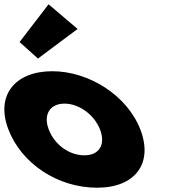

<svg xmlns="http://www.w3.org/2000/svg" viewBox="-115 -860 796 895"><path d="M-23.8 -664 61.9 -587 246.7 -725 111.4 -840ZM-75.6 -256C-137.3 -416 -44.4 -528 128.6 -528C298.6 -528 477.7 -416 539.4 -256C600.2 -98 514.8 15 337.8 15C152.8 15 -14.8 -98 -75.6 -256ZM112.4 -256C139.3 -186 206.6 -136 278.6 -136C347.6 -136 378.3 -186 351.4 -256C324 -327 251.8 -377 185.8 -377C118.8 -377 85 -327 112.4 -256Z"/></svg>

Font: Hussar
Style: BdOpOblFour
Weight: 700
Foundry: Cannot Into Space Fonts
Version: Version 2.00